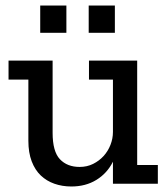

<svg xmlns="http://www.w3.org/2000/svg" viewBox="-20 -667 609 697"><path d="M126 -647H221V-548H126ZM302 -647H397V-548H302ZM390 0V-80Q369 -38 330 -14Q291 10 239 10Q206 10 177.5 0Q149 -10 128 -30Q107 -50 95 -81.5Q83 -113 83 -156V-378H11V-447H171V-185Q171 -117 197.5 -89Q224 -61 269 -61Q296 -61 318 -72Q340 -83 356 -100.5Q372 -118 381 -141Q390 -164 390 -188V-378H303V-447H478V-68H553V0Z"/></svg>

Font: Zilla Slab Medium
Style: Regular
Weight: 500
Designer: Typotheque.com
Foundry: Typotheque type foundry
Version: Version 1.1; 2017